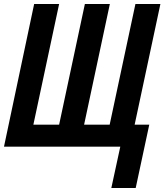

<svg xmlns="http://www.w3.org/2000/svg" viewBox="-22 -734 823 961"><path d="M535.2 207 580.1 0H-2L148.9 -713.9H273.9L145 -109.9H273.9L402.8 -713.9H527.8L398.9 -109.9H526.9L655.8 -713.9H780.8L651.9 -109.9H725.1L657.2 207Z"/></svg>

Font: Open Sans Condensed
Style: Italic
Weight: 400
Width: 3
Italic angle: -12°
Designer: Monotype Design Team
Foundry: Monotype Imaging Inc.
Version: Version 3.000